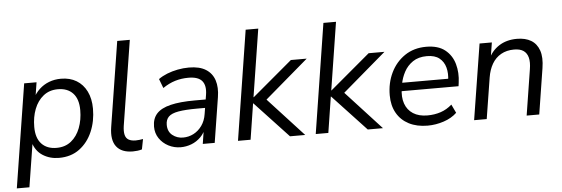

<svg xmlns="http://www.w3.org/2000/svg" viewBox="-54 -877 3603 1230"><g transform="rotate(-5 1748.0 -262.5)"><path d="M8.6 180 114.1 -486.3H193.7L177.5 -383.2H167.9Q185.4 -417.9 212.2 -443Q239 -468.1 274.4 -481.7Q309.7 -495.3 351.4 -495.3Q408.5 -495.3 450.5 -470.1Q492.6 -444.8 515.8 -397.8Q539.1 -350.9 539.1 -285.9Q539.1 -206.1 510.4 -139.1Q481.7 -72.1 427.5 -31.6Q373.3 8.9 295.2 8.9Q236.6 8.9 190.7 -20.4Q144.8 -49.8 127.8 -110.3H135.7L89.6 180ZM285.5 -56.4Q341 -56.4 379.1 -87.1Q417.3 -117.9 437.2 -169.8Q457.1 -221.7 457.1 -284.1Q457.1 -355.8 422.2 -392.9Q387.4 -430 325.7 -430Q270.6 -430 232.3 -399.2Q193.9 -368.4 174 -317Q154.1 -265.7 154.1 -202.2Q154.1 -131 188.9 -93.7Q223.8 -56.4 285.5 -56.4Z M770.3 8.9Q697.5 8.9 664.8 -33.5Q632 -76 645 -158.5L731.6 -705H812.6L725.9 -159Q720.9 -124.1 726.2 -102Q731.4 -79.8 748.8 -69.7Q766.1 -59.7 794.3 -59.7Q806.4 -59.7 817.9 -61.2Q829.4 -62.7 841.5 -64.7L828.7 1Q815.9 5 800.2 7Q784.6 8.9 770.3 8.9Z M1078.4 8.9Q1036 8.9 999.5 -10Q963.1 -28.9 940.8 -61.8Q918.6 -94.8 918.6 -137.3Q918.6 -188.8 947.3 -220.5Q976.1 -252.2 1037.1 -267.1Q1098.1 -282 1193.6 -282H1274.1L1265.8 -228.6H1204.9Q1127.9 -228.6 1083.3 -220.7Q1038.8 -212.9 1019.8 -193.9Q1000.8 -174.9 1000.8 -142.1Q1000.8 -98.1 1030.2 -74.9Q1059.5 -51.6 1098.3 -51.6Q1134.5 -51.6 1166.1 -68Q1197.7 -84.4 1219.9 -115.5Q1242.1 -146.6 1248.7 -190.1L1268.3 -311.7Q1277.8 -369.8 1253.2 -400.1Q1228.6 -430.4 1165.2 -430.4Q1120.1 -430.4 1079.7 -418.2Q1039.2 -405.9 999.8 -378.9L977.1 -438.3Q1001.1 -455.8 1033.2 -468.6Q1065.3 -481.3 1101.6 -488.3Q1137.9 -495.3 1173.8 -495.3Q1242.2 -495.3 1282.6 -469.7Q1323.1 -444.2 1338.1 -398.2Q1353 -352.1 1343 -290.3L1296.9 0H1220.2L1237.3 -110.4H1247.3Q1233.8 -69.8 1207.2 -43.2Q1180.7 -16.7 1147 -3.9Q1113.4 8.9 1078.4 8.9Z M1446.6 0 1557.6 -705H1638.6L1570 -269.9H1572L1829.2 -486.3H1931L1626.1 -225.5L1629.3 -271.5L1878.9 0H1781.1L1565.7 -230.4H1563.7L1527.6 0Z M1946.6 0 2057.6 -705H2138.6L2070 -269.9H2072L2329.2 -486.3H2431L2126.1 -225.5L2129.3 -271.5L2378.9 0H2281.1L2065.7 -230.4H2063.7L2027.6 0Z M2665.9 8.9Q2596.7 8.9 2545.9 -17.2Q2495.1 -43.4 2467.8 -91.6Q2440.4 -139.7 2440.4 -205.6Q2440.4 -285 2472 -350.5Q2503.6 -416.1 2561.9 -455.7Q2620.3 -495.3 2699.8 -495.3Q2776.1 -495.3 2820.5 -460.1Q2864.8 -424.8 2880.7 -368.2Q2896.6 -311.5 2887.6 -247.3L2884.6 -225.5H2502.8L2510.7 -279H2839.4L2821.4 -265.6Q2828.4 -313 2818.1 -351.1Q2807.8 -389.3 2779 -412.2Q2750.3 -435.2 2698.8 -435.2Q2644.7 -435.2 2608.6 -410.7Q2572.6 -386.2 2552.4 -348.3Q2532.2 -310.5 2525.1 -269.2L2521.2 -245.1Q2512.1 -188.1 2527 -145.7Q2541.8 -103.3 2578.5 -79.8Q2615.2 -56.4 2670 -56.4Q2716.2 -56.4 2755.9 -69.7Q2795.7 -83 2828.3 -112.2L2854.5 -57.2Q2821.1 -25.1 2769.9 -8.1Q2718.7 8.9 2665.9 8.9Z M2965.1 0 3042.6 -486.3H3121.7L3104.1 -376.2H3094.5Q3119.5 -432.9 3167.8 -464.1Q3216.2 -495.3 3283.4 -495.3Q3337.4 -495.3 3373.9 -473.6Q3410.4 -451.8 3425.9 -407.4Q3441.4 -362.9 3430.4 -294.1L3383.9 0H3302.9L3349.4 -293.7Q3357 -339.1 3349.2 -369Q3341.3 -398.8 3319.3 -413.7Q3297.3 -428.6 3259.4 -428.6Q3210.9 -428.6 3175 -408.1Q3139.1 -387.7 3117.7 -350.8Q3096.2 -314 3088.1 -263.5L3046.1 0Z"/></g></svg>

Font: Nunito Sans 12pt ExtraLight
Style: Italic
Weight: 200
Italic angle: -9°
Designer: Vernon Adams
Foundry: Vernon Adams
Version: Version 3.101;gftools[0.9.27]